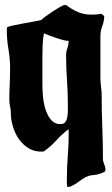

<svg xmlns="http://www.w3.org/2000/svg" viewBox="-20 -581 444 761"><path d="M235 -561H242Q261 -547 276.5 -539Q292 -531 307.5 -527Q323 -523 341 -523Q359 -523 383 -526L393 -517Q393 -497 385.5 -478Q378 -459 378 -439V-273Q378 -255 380.5 -237Q383 -219 383 -200Q383 -137 385.5 -76Q388 -15 388 48Q388 59 393 70Q398 81 398 92Q398 99 390.5 102Q383 105 378 107Q364 112 349 113Q334 114 320 121Q306 128 293.5 138Q281 148 266 155Q262 158 257 159Q252 160 247 160Q245 153 245 146.5Q245 140 245 132Q245 81 249 31.5Q253 -18 252 -69Q225 -49 203 -24.5Q181 0 154 19L144 20Q114 20 91.5 5.5Q69 -9 54 -31Q39 -53 31 -80Q23 -107 23 -132Q23 -146 20 -158.5Q17 -171 17 -185Q17 -216 18.5 -247.5Q20 -279 20 -311Q20 -348 13.5 -386Q7 -424 7 -461L8 -473Q13 -476 31.5 -480Q50 -484 71.5 -488Q93 -492 113.5 -495.5Q134 -499 144 -502Q147 -506 160 -515.5Q173 -525 188 -535Q203 -545 217 -553Q231 -561 235 -561ZM154 -449Q150 -426 149 -403Q148 -380 148 -357V-247Q148 -229 150 -202.5Q152 -176 159.5 -150.5Q167 -125 181.5 -107Q196 -89 220 -89Q233 -89 239 -97.5Q245 -106 247 -118.5Q249 -131 249 -144.5Q249 -158 249 -167Q249 -215 245.5 -264Q242 -313 242 -361Q242 -376 247 -390Q252 -404 252 -419Q242 -419 229 -422.5Q216 -426 202.5 -430.5Q189 -435 176.5 -440Q164 -445 154 -449Z"/></svg>

Font: CAT Schmalfette Thannhaeuser
Style: Regular
Weight: 700
Designer: Peter Wiegel nach Herbert Thanhaeuser 1939/40
Foundry: CAT-Fonts, Peter Wiegel
Version: Version 1.000